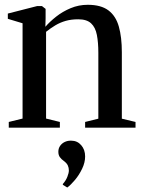

<svg xmlns="http://www.w3.org/2000/svg" viewBox="-20 -546 610 821"><path d="M76.5 -39V-446.5L13.5 -465.5V-488L138.5 -520H159.5L175 -508V-468L174 -431.5Q192.5 -453 220 -474.8Q247.5 -496.5 282 -511Q316.5 -525.5 355 -525.5Q412 -525.5 443.8 -501.5Q475.5 -477.5 488.2 -432.2Q501 -387 501 -322.5V-38.5L559.5 -24.5V0H344V-24.5L400.5 -38.5V-320Q400.5 -364.5 394.2 -396.8Q388 -429 369.5 -446.2Q351 -463.5 314.5 -463.5Q285 -463.5 261.2 -456.8Q237.5 -450 217.2 -438Q197 -426 177 -410V-39L236 -24.5V0H17.5V-24.5ZM344 123Q344 149 331.2 175.5Q318.5 202 300.8 223.2Q283 244.5 268 255.5H267L249 244.5L248.5 241Q261.5 226.5 268 210Q274.5 193.5 274.5 183Q274.5 171.5 270 161.5Q265.5 151.5 252 141.5Q242.5 135 236 126Q229.5 117 229.5 103Q229.5 88.5 237 77.8Q244.5 67 256.5 61.2Q268.5 55.5 281.5 55.5H284.5Q310.5 55.5 327.2 74.8Q344 94 344 123Z"/></svg>

Font: Merriweather 120pt
Style: Regular
Weight: 400
Version: Version 2.100